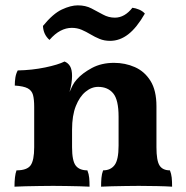

<svg xmlns="http://www.w3.org/2000/svg" viewBox="-20 -698 699 721"><path d="M108.4 -208.8V-296.3Q108.4 -325 103.9 -341.5Q99.4 -358.1 84 -366.4Q68.5 -374.6 35.5 -376.7Q35.5 -391.9 37.7 -406.6Q40 -421.3 46.6 -433.5Q100 -434.5 149.4 -444.7Q198.8 -455 222.3 -467Q235.5 -461.9 243.1 -449.3Q250.6 -436.6 250.6 -412.6ZM567.5 -145.3Q567.5 -94.8 579.1 -76.6Q590.8 -58.3 618.1 -58.3Q623.2 -45.6 624.8 -31.2Q626.3 -16.7 626.3 3Q604.3 1.5 569.5 0.8Q534.7 0 501.6 0Q480 0 452.3 0.5Q424.6 1 399.8 1.5Q375.1 2 359.6 3Q359.6 -14.7 360.9 -29.9Q362.2 -45.1 367.2 -58.3Q395.4 -58.3 410.3 -78.1Q425.3 -97.9 425.3 -151V-259.7Q425.3 -323.4 405 -347.6Q384.8 -371.8 348.5 -371.8Q323.5 -371.8 301.2 -353.4Q278.8 -335.1 264.7 -299.6Q250.6 -264.2 250.6 -211V-145.3Q250.6 -94.2 264.3 -76.3Q278 -58.3 308.1 -58.3Q313.7 -44.1 315 -29.9Q316.3 -15.7 316.3 3Q301.7 2 278.1 1.5Q254.4 1 228.5 0.5Q202.6 0 179.5 0Q157.4 0 129.1 0.5Q100.9 1 75.1 1.5Q49.4 2 34.4 3Q34.4 -15.7 36.2 -31.7Q38 -47.7 42 -58.3Q81 -58.3 94.7 -76.8Q108.4 -95.3 108.4 -145.3V-296.3L250.6 -412.6Q250.6 -400.6 248.3 -385Q246 -369.5 241 -352.5Q246.6 -365.3 252.7 -377.3Q258.9 -389.3 268.5 -399.9Q289.2 -423.4 325.1 -442.7Q361.1 -462 408.3 -462Q450 -462 486.4 -446Q522.8 -430 545.2 -394.2Q567.5 -358.4 567.5 -299ZM393.4 -544.6Q371.6 -544.6 353.9 -551.9Q336.1 -559.2 319.9 -569Q303.6 -578.8 286.7 -586.1Q269.7 -593.4 249.6 -593.4Q228 -593.4 207.2 -582.5Q186.3 -571.7 165.8 -548.1Q142.9 -568.1 141.3 -600.6Q179.1 -646.8 212.3 -662.3Q245.6 -677.9 272.2 -677.9Q301.4 -677.9 323.6 -666.3Q345.9 -654.8 366.9 -643.2Q387.9 -631.7 411.4 -631.7Q430.1 -631.7 446.7 -641.3Q463.3 -650.9 477.2 -668.9Q489.5 -667.4 502.4 -662Q515.4 -656.6 524 -647Q493.4 -593.7 461.6 -569.2Q429.9 -544.6 393.4 -544.6Z"/></svg>

Font: Vollkorn
Style: Regular
Weight: 400
Designer: Friedrich Althausen
Foundry: Friedrich Althausen
Version: Version 5.001